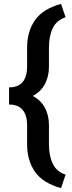

<svg xmlns="http://www.w3.org/2000/svg" viewBox="-20 -800 375 996"><path d="M320.3 106 296.4 175.8Q201.7 149.4 161.1 90.6Q120.6 31.7 120.6 -51.8V-150.9Q120.6 -201.7 97.7 -229.7Q74.7 -257.8 26.9 -257.8V-328.1V-346.7Q74.7 -346.7 97.7 -374.8Q120.6 -402.8 120.6 -453.6V-552.7Q120.6 -636.2 161.1 -694.8Q201.7 -753.4 296.4 -779.8L320.3 -710.4Q273.4 -694.8 253.7 -654.1Q233.9 -613.3 233.9 -552.7V-453.6Q233.9 -403.3 213.1 -364Q192.4 -324.7 149.9 -302.2Q192.4 -279.8 213.1 -240.5Q233.9 -201.2 233.9 -150.9V-51.8Q233.9 8.8 253.7 49.6Q273.4 90.3 320.3 106Z"/></svg>

Font: Heebo Medium
Style: Regular
Weight: 500
Designer: Oded Ezer
Foundry: Meir Sadan
Version: Version 2.001; ttfautohint (v1.5.14-ce02) -l 8 -r 50 -G 200 